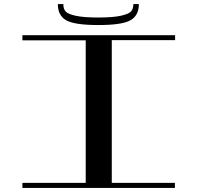

<svg xmlns="http://www.w3.org/2000/svg" viewBox="-20 -923 970 943"><path d="M529 0H401V-750H529ZM839 -25V0H507V-25ZM423 0H90V-25H423ZM90 -725V-750H428V-725ZM840 -750V-726H507V-750ZM662 -903Q662 -847 621 -823.5Q580 -800 463 -800Q346 -800 305 -823.5Q264 -847 264 -903H291Q291 -880 302 -867Q313 -854 352 -845.5Q391 -837 462 -837Q534 -837 573 -845.5Q612 -854 623.5 -867Q635 -880 635 -903Z"/></svg>

Font: Solide Mirage
Style: Mono
Weight: 400
Width: 6
Designer: Jérémy Landes
Foundry: Velvetyne Type Foundry
Version: Version 1.1